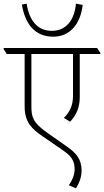

<svg xmlns="http://www.w3.org/2000/svg" viewBox="-46 -885 570 1052"><path d="M246 -684C337 -684 395 -753 407 -858L370 -865C362 -773 315 -716 238 -716C159 -716 114 -773 100 -865L74 -860C91 -756 143 -684 246 -684ZM370 147C389 117 401 84 401 50C401 -10 374 -45 322 -81L211 -159C133 -214 126 -246 126 -304V-589H354V-360C354 -308 337 -272 304 -239L338 -218C372 -254 391 -296 391 -353V-589H504V-595L486 -622H-26V-616L-9 -589H89V-302C89 -214 130 -178 186 -139L298 -62C343 -31 363 -6 363 42C363 70 351 102 331 130Z"/></svg>

Font: Noto Serif Devanagari SemiCondensed ExtraLight
Style: Regular
Weight: 200
Width: 4
Designer: Universal Thirst, Indian Type Foundry and the Monotype Design Team
Foundry: Monotype Imaging Inc.
Version: Version 2.004